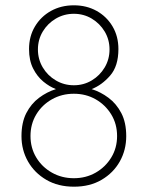

<svg xmlns="http://www.w3.org/2000/svg" viewBox="-20 -692 578 724"><path d="M259 12Q199 12 154.5 -14Q110 -40 85.5 -83.2Q61 -126.5 61 -178.5Q61 -230 79.2 -265.5Q97.5 -301 127.2 -323.2Q157 -345.5 191 -356Q167 -365 143.8 -384Q120.5 -403 105 -433.5Q89.5 -464 89.5 -507Q89.5 -555 111.8 -592.2Q134 -629.5 172.2 -650.8Q210.5 -672 258.5 -672Q306.5 -672 344.5 -650.8Q382.5 -629.5 404.5 -592.2Q426.5 -555 426.5 -507Q426.5 -442.5 395.2 -406.8Q364 -371 325.5 -356Q359.5 -345.5 389.2 -323.2Q419 -301 437.5 -265.5Q456 -230 456 -178.5Q456 -126.5 431.8 -83.2Q407.5 -40 363.2 -14Q319 12 259 12ZM258.5 -20Q304 -20 340.8 -41Q377.5 -62 399.5 -98Q421.5 -134 421.5 -179Q421.5 -224.5 399.5 -260.5Q377.5 -296.5 340.8 -317.5Q304 -338.5 258.5 -338.5Q213 -338.5 175.8 -317.5Q138.5 -296.5 116.8 -260.5Q95 -224.5 95 -179Q95 -134 116.8 -98Q138.5 -62 175.8 -41Q213 -20 258.5 -20ZM258.5 -370.5Q295.5 -370.5 326 -388.8Q356.5 -407 374.8 -437.8Q393 -468.5 393 -505.5Q393 -542.5 374.8 -573Q356.5 -603.5 326 -621.8Q295.5 -640 258.5 -640Q221.5 -640 190.5 -621.8Q159.5 -603.5 141.2 -573Q123 -542.5 123 -505.5Q123 -468.5 141.2 -437.8Q159.5 -407 190.5 -388.8Q221.5 -370.5 258.5 -370.5Z"/></svg>

Font: League Spartan Thin Thin
Style: Regular
Weight: 250
Version: Version 2.002